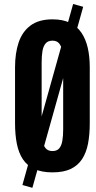

<svg xmlns="http://www.w3.org/2000/svg" viewBox="-20 -836 469 941"><path d="M138.7 84.5 89.8 70.8 338.4 -816.4 387.7 -802.7ZM237.3 8.8Q184.6 8.8 148.9 -7.6Q113.3 -23.9 92.5 -54.9Q71.8 -85.9 62.7 -130.6Q53.7 -175.3 53.7 -232.4V-506.3Q53.7 -575.2 71.5 -628.2Q89.4 -681.2 129.9 -711.2Q170.4 -741.2 237.3 -741.2Q288.1 -741.2 323 -724.1Q357.9 -707 379.2 -675.5Q400.4 -644 410.2 -601.1Q419.9 -558.1 419.9 -506.3V-232.4Q419.9 -176.3 411.4 -131.8Q402.8 -87.4 382.1 -55.9Q361.3 -24.4 326.2 -7.8Q291 8.8 237.3 8.8ZM237.3 -95.7Q259.3 -95.7 270.5 -109.1Q281.7 -122.6 285.6 -146.5Q289.6 -170.4 289.6 -201.7V-529.3Q289.6 -562.5 285.2 -586.4Q280.8 -610.4 269.5 -623.5Q258.3 -636.7 237.3 -636.7Q215.3 -636.7 203.9 -623.5Q192.4 -610.4 188.2 -586.4Q184.1 -562.5 184.1 -529.3V-201.7Q184.1 -170.4 188.2 -146.5Q192.4 -122.6 203.9 -109.1Q215.3 -95.7 237.3 -95.7Z"/></svg>

Font: Antonio
Style: Bold
Weight: 700
Designer: Vernon Adams
Foundry: Vernon Adams
Version: Version 1.002